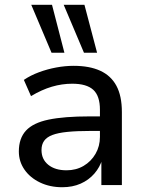

<svg xmlns="http://www.w3.org/2000/svg" viewBox="-20 -776 609 805"><path d="M241 9Q189 9 147.5 -11Q106 -31 82.5 -65Q59 -99 59 -141Q59 -196 89 -228.5Q119 -261 184 -274.5Q249 -288 355 -288H414V-227H358Q302 -227 262.5 -223Q223 -219 199.5 -210Q176 -201 165 -185.5Q154 -170 154 -147Q154 -108 182.5 -85Q211 -62 259 -62Q299 -62 330.5 -80.5Q362 -99 380.5 -131Q399 -163 399 -202V-316Q399 -374 371 -399.5Q343 -425 283 -425Q240 -425 197.5 -412.5Q155 -400 110 -373L80 -441Q108 -460 143 -473Q178 -486 215.5 -493Q253 -500 289 -500Q355 -500 400 -479.5Q445 -459 468 -416.5Q491 -374 491 -306V0H405V-109H409Q399 -75 375.5 -48Q352 -21 318 -6Q284 9 241 9ZM332 -555 247 -756H334L387 -555ZM196 -555 111 -756H198L250 -555Z"/></svg>

Font: Nunito Sans 10pt Medium
Style: Regular
Weight: 500
Designer: Vernon Adams
Foundry: Vernon Adams
Version: Version 3.101;gftools[0.9.27]